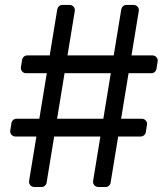

<svg xmlns="http://www.w3.org/2000/svg" viewBox="-20 -747 671 767"><path d="M96.2 -24.1 125.4 -201.7H41.5Q32 -201.7 25.7 -209Q19.5 -216.3 21 -225.5L25.6 -255Q27 -262.8 32.7 -267.8Q38.4 -272.7 46.2 -272.7H137.1L166.9 -454.5H84.2Q74.6 -454.5 68.4 -461.8Q62.1 -469.1 63.6 -478.3L68.2 -507.8Q69.6 -515.6 75.3 -520.6Q81 -525.6 88.8 -525.6H178.6L208.8 -709.9Q210.2 -717.3 215.9 -722.3Q221.6 -727.3 229.4 -727.3H258.2Q267.8 -727.3 274.1 -719.8Q280.5 -712.4 278.8 -703.1L249.6 -525.6H434.3L464.5 -709.9Q465.9 -717.3 471.6 -722.3Q477.3 -727.3 485.1 -727.3H513.8Q523.4 -727.3 529.8 -719.8Q536.2 -712.4 534.4 -703.1L505.3 -525.6H589.1Q598.7 -525.6 605.1 -518.1Q611.5 -510.7 609.7 -501.4L605.1 -471.9Q603.7 -464.5 598 -459.5Q592.3 -454.5 584.5 -454.5H493.6L463.8 -272.7H546.5Q556.1 -272.7 562.5 -265.3Q568.9 -257.8 567.1 -248.6L562.5 -219.1Q561.1 -211.6 555.4 -206.7Q549.7 -201.7 541.9 -201.7H452.1L421.9 -17.4Q420.5 -9.6 414.8 -4.8Q409.1 0 401.3 0H372.5Q362.9 0 356.7 -7.3Q350.5 -14.6 351.9 -24.1L381 -201.7H196.4L166.2 -17.4Q164.8 -9.6 159.1 -4.8Q153.4 0 145.6 0H116.8Q107.2 0 101 -7.3Q94.8 -14.6 96.2 -24.1ZM392.8 -272.7 422.6 -454.5H237.9L208.1 -272.7Z"/></svg>

Font: DeltaSans
Style: Regular
Weight: 400
Designer: Rasmus Andersson
Foundry: rsms
Version: Version 3.012